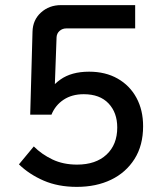

<svg xmlns="http://www.w3.org/2000/svg" viewBox="-20 -720 640 750"><path d="M280 10Q207 10 150.5 -14.5Q94 -39 54 -78L112 -148Q143 -117 185 -97Q227 -77 281 -77Q354 -77 396 -116Q438 -155 438 -222Q438 -280 404 -316Q370 -352 307 -352Q261 -352 228.5 -330.5Q196 -309 181 -272H98L107 -596Q108 -642 140 -671Q172 -700 218 -700H508V-609H239Q224 -609 213 -599.5Q202 -590 201 -575L192 -328H153Q172 -378 215.5 -409Q259 -440 328 -440Q392 -440 439.5 -413Q487 -386 513 -338Q539 -290 539 -227Q539 -152 505.5 -99Q472 -46 414 -18Q356 10 280 10Z"/></svg>

Font: SUSE Thin Medium
Style: Regular
Weight: 500
Version: Version 1.000